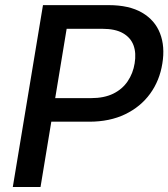

<svg xmlns="http://www.w3.org/2000/svg" viewBox="-20 -748 674 768"><path d="M31.2 0 151.9 -727.5H414.6Q496.6 -727.5 548.1 -697.5Q599.6 -667.5 620.1 -614.7Q640.6 -562 629.4 -494.1Q618.7 -425.8 580.6 -373.3Q542.5 -320.8 480.7 -291Q418.9 -261.2 336.9 -261.2H147.9L163.6 -355.5H344.2Q396.5 -355.5 432.9 -373.3Q469.2 -391.1 490.7 -422.9Q512.2 -454.6 518.6 -494.6Q525.4 -535.6 514.2 -566.4Q502.9 -597.2 472.2 -615Q441.4 -632.8 389.6 -632.8H246.6L142.1 0Z"/></svg>

Font: Inter 20pt Medium
Style: Italic
Weight: 500
Italic angle: -9.3988°
Version: Version 4.001;git-66647c0bb